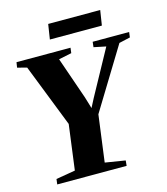

<svg xmlns="http://www.w3.org/2000/svg" viewBox="-130 -1009 962 1109"><g transform="rotate(-15 351.0 -454.5)"><path d="M73.5 0 77.5 -31.5 192.5 -51 228 -320.5 80.5 -697 24 -711.5 29 -743H352L348 -711.5L271 -695.5L358 -444.5L379 -375L406.5 -428L553.5 -696.5L481 -711.5L484.5 -743H702.5L698.5 -711.5L632 -696.5L408 -330L371 -51L491.5 -31.5L488.5 0ZM263 -909H574L560 -819.5H249Z"/></g></svg>

Font: Merriweather 96pt Black
Style: Italic
Weight: 900
Italic angle: -7.8°
Version: Version 2.101